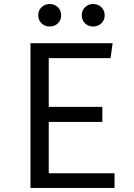

<svg xmlns="http://www.w3.org/2000/svg" viewBox="-20 -917 655 937"><path d="M217.9 -633.3V-395.4H479.5V-322.1H217.9V-71.3H539V0H128.7V-706.2H529.7L519.5 -633.3ZM223.1 -787.7Q198.5 -787.7 182.6 -803.1Q166.7 -818.5 166.7 -842.1Q166.7 -866.2 182.6 -881.8Q198.5 -897.4 223.1 -897.4Q246.2 -897.4 262.3 -881.8Q278.5 -866.2 278.5 -842.1Q278.5 -818.5 262.3 -803.1Q246.2 -787.7 223.1 -787.7ZM434.4 -787.7Q410.8 -787.7 394.9 -803.1Q379 -818.5 379 -842.1Q379 -866.2 394.9 -881.8Q410.8 -897.4 434.4 -897.4Q458.5 -897.4 474.6 -881.8Q490.8 -866.2 490.8 -842.1Q490.8 -818.5 474.6 -803.1Q458.5 -787.7 434.4 -787.7Z"/></svg>

Font: FiraCode Nerd Font
Style: Regular
Weight: 400
Designer: Carrois Corporate, Edenspiekermann AG, Nikita Prokopov
Foundry: Carrois Corporate, Edenspiekermann AG, Nikita Prokopov
Version: Version 6.002;Nerd Fonts 3.4.0